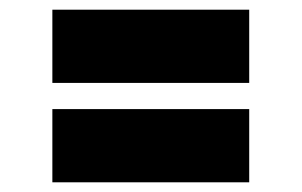

<svg xmlns="http://www.w3.org/2000/svg" viewBox="-20 -501 622 396"><path d="M88 -330V-481H494V-330ZM88 -125V-276H494V-125Z"/></svg>

Font: Literata Black
Style: Regular
Weight: 900
Designer: Latin by Veronika Burian and Jose Scaglione. Greek by Irene Vlachou. Cyrillic by Vera Evstafieva.
Foundry: TypeTogether
Version: Version 3.103;gftools[0.9.29]